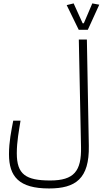

<svg xmlns="http://www.w3.org/2000/svg" viewBox="-20 -921 626 1105"><path d="M262.2 163.6C414.6 163.6 494.6 107.9 491.2 -81.5L480 -693.4H433.6L446.3 -74.7C449.2 64 405.8 117.7 269 117.7C128.9 117.7 76.7 83 76.7 -38.6C76.7 -107.9 89.4 -169.9 98.1 -226.6H56.2C44.9 -167.5 31.7 -105 31.7 -33.7C31.7 95.2 88.9 163.6 262.2 163.6ZM433.1 -749.5H485.4L551.3 -894L511.2 -901.4L462.4 -787.1H455.6L403.8 -901.4L363.8 -891.6Z"/></svg>

Font: Cascadia Code PL ExtraLight
Style: Regular
Weight: 200
Monospace: yes
Designer: Aaron Bell
Foundry: Saja Typeworks
Version: Version 2404.023